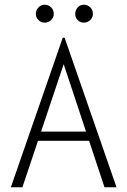

<svg xmlns="http://www.w3.org/2000/svg" viewBox="-20 -794 540 814"><path d="M367 -197H125L135 -236H355ZM250 -522 75 0H26L246 -634H254L474 0H423ZM169 -698Q154 -698 143 -709Q132 -720 132 -735Q132 -751 143 -762.5Q154 -774 169 -774Q185 -774 196.5 -763Q208 -752 208 -735Q208 -720 196.5 -709Q185 -698 169 -698ZM335 -698Q320 -698 309.5 -708.5Q299 -719 299 -735Q299 -751 309.5 -762.5Q320 -774 335 -774Q351 -774 362.5 -763Q374 -752 374 -735Q374 -720 362.5 -709Q351 -698 335 -698Z"/></svg>

Font: Inconsolata Light
Style: Regular
Weight: 300
Designer: Raph Levien, Cyreal, Brenton Simpson
Foundry: Raph Levien, Cyreal, Google
Version: Version 3.001